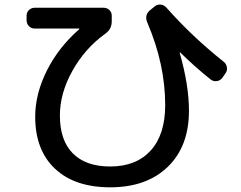

<svg xmlns="http://www.w3.org/2000/svg" viewBox="-20 -758 1040 828"><path d="M129.9 -634.8Q115.2 -634.8 105 -645Q94.7 -655.3 94.7 -669.9V-690.4Q94.7 -705.1 105 -714.8Q115.2 -724.6 129.9 -724.6H426.8Q441.4 -724.6 451.7 -714.8Q461.9 -705.1 461.9 -690.4V-666Q461.9 -631.8 433.6 -612.3Q345.7 -548.8 292 -452.1Q238.3 -355.5 238.3 -259.8Q238.3 -152.3 294.4 -96.2Q350.6 -40 455.1 -40Q567.4 -40 629.9 -108.9Q692.4 -177.7 692.4 -304.7Q692.4 -480.5 615.2 -661.1Q601.6 -693.4 627.9 -714.8L647.5 -730.5Q658.2 -739.3 672.4 -738.3Q686.5 -737.3 697.3 -725.6Q807.6 -600.6 945.3 -491.2Q956.1 -482.4 958.5 -467.8Q960.9 -453.1 952.1 -441.4L938.5 -421.9Q929.7 -410.2 915 -408.2Q900.4 -406.2 888.7 -415Q822.3 -467.8 757.8 -531.2Q756.8 -532.2 755.9 -532.2Q754.9 -532.2 754.9 -530.3Q794.9 -390.6 794.9 -280.3Q794.9 -127 703.6 -38.6Q612.3 49.8 455.1 49.8Q302.7 49.8 217.3 -30.3Q131.8 -110.4 131.8 -254.9Q131.8 -352.5 181.6 -452.6Q231.4 -552.7 321.3 -631.8Q322.3 -632.8 322.3 -633.8Q322.3 -634.8 321.3 -634.8Z"/></svg>

Font: Rounded-L Mgen+ 1m medium
Style: Regular
Weight: 500
Designer: [Source Han Sans]
Ryoko NISHIZUKA  (kana & ideographs); Paul D. Hunt (Latin, Greek & Cyrillic); Wenlong ZHANG  (bopomofo
Version: Version 1.059.20150602